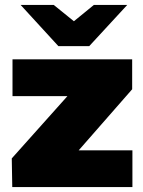

<svg xmlns="http://www.w3.org/2000/svg" viewBox="-20 -763 585 783"><path d="M30 0 28 -117 255 -371H31V-521H519V-399L301 -150H520V0ZM218 -575 254 -654 363 -743H499L344 -575ZM218 -575 64 -743H199L309 -654L344 -575Z"/></svg>

Font: REM ExtraBold
Style: Regular
Weight: 800
Designer: Octavio Pardo
Foundry: Ashler Design
Version: Version 1.005;gftools[0.9.28]